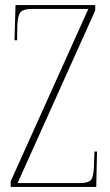

<svg xmlns="http://www.w3.org/2000/svg" viewBox="-20 -734 431 754"><path d="M22 0V-22L327 -699H109Q70 -699 59.5 -685Q49 -671 48 -630L47 -576H37L41 -714H354V-693L49 -15H290Q329 -15 338.5 -29Q348 -43 349 -83L351 -139H361L358 0Z"/></svg>

Font: Noto Serif Display ExtraCondensed Thin
Style: Regular
Weight: 100
Width: 2
Designer: Monotype Design Team
Foundry: Monotype Imaging Inc.
Version: Version 2.009